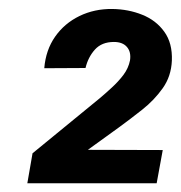

<svg xmlns="http://www.w3.org/2000/svg" viewBox="-20 -738 407 432"><path d="M346.2 -400.4 332.5 -325.7H41.5L53.2 -393.1L204.6 -517.1Q216.8 -527.3 231.4 -540.8Q246.1 -554.2 257.6 -569.3Q269 -584.5 272.5 -602.1Q275.4 -621.1 265.6 -632.3Q255.9 -643.6 236.3 -643.6Q209 -643.6 193.6 -626.5Q178.2 -609.4 172.4 -585L79.6 -584.5Q83 -625.5 104 -655.5Q125 -685.5 158.7 -701.9Q192.4 -718.3 232.9 -717.8Q269 -717.3 300 -704.8Q331.1 -692.4 349.6 -666.7Q368.2 -641.1 366.7 -601.6Q365.2 -566.4 346.2 -539.6Q327.1 -512.7 300.3 -491.5Q273.4 -470.2 248 -451.7L177.7 -400.9Z"/></svg>

Font: Roboto SemiBold
Style: Italic
Weight: 600
Designer: Christian Robertson
Foundry: Google
Version: Version 3.009; 2024